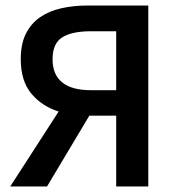

<svg xmlns="http://www.w3.org/2000/svg" viewBox="-20 -674 640 694"><path d="M400 0V-256H303L150 0H17L192 -271Q131 -290 93 -336Q55 -382 55 -460Q55 -515 73.5 -552Q92 -589 124.5 -611.5Q157 -634 201 -644Q245 -654 296 -654H516V0ZM308 -348H400V-561H308Q240 -561 205 -539Q170 -517 170 -460Q170 -404 205 -376Q240 -348 308 -348Z"/></svg>

Font: Giro Sans Semibold
Style: Regular
Weight: 600
Designer: Paul D. Hunt
Foundry: Adobe Systems Incorporated
Version: Version 1.000;PS 1.0;hotconv 1.0.88;makeotf.lib2.5.647800